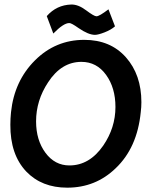

<svg xmlns="http://www.w3.org/2000/svg" viewBox="-20 -825 687 860"><path d="M29.3 -322.3Q43.9 -461.9 136.2 -554.2Q228.5 -646.5 357.4 -646.5Q474.6 -646.5 543.9 -568.4Q613.3 -490.2 613.3 -367.2Q613.3 -344.7 610.4 -322.3Q594.7 -163.1 498 -71.3Q408.2 15.6 281.2 15.6Q167 15.6 97.7 -56.6Q25.4 -132.8 26.4 -266.6Q26.4 -293.9 29.3 -322.3ZM141.6 -281.2Q141.6 -197.3 183.6 -140.6Q225.6 -84 291 -84Q380.9 -84 442.4 -172.9Q497.1 -252.9 497.1 -345.7Q497.1 -431.6 455.1 -489.7Q413.1 -547.9 344.7 -547.9Q254.9 -547.9 195.3 -456.1Q141.6 -375 141.6 -281.2ZM332 -699.2Q298.8 -722.7 290 -721.7Q264.6 -721.7 218.8 -674.8L189.5 -752.9Q233.4 -802.7 298.8 -804.7Q330.1 -805.7 365.7 -778.8Q401.4 -752 412.1 -752Q424.8 -752 465.8 -783.2L495.1 -707Q477.5 -691.4 448.7 -680.2Q419.9 -668.9 405.3 -668.9Q376 -668.9 332 -699.2Z"/></svg>

Font: Puritan
Style: BoldItalic
Weight: 700
Version: 2.1